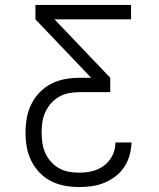

<svg xmlns="http://www.w3.org/2000/svg" viewBox="-20 -755 640 775"><path d="M298 0Q269 0 240 -5.5Q211 -11 185.5 -24Q160 -37 139.5 -58.5Q119 -80 106 -106.5Q93 -133 88 -161.5Q83 -190 83 -219Q83 -249 88 -278Q93 -307 106 -333.5Q119 -360 139.5 -381.5Q160 -403 186 -416.5Q212 -430 241.5 -435.5Q271 -441 300 -441H348L123 -677V-735H509V-677H200L425 -441V-383H300Q279 -383 258 -379Q237 -375 218.5 -364.5Q200 -354 186 -338Q172 -322 163 -302.5Q154 -283 151 -262Q148 -241 148 -220Q148 -199 151 -178Q154 -157 162.5 -138Q171 -119 185 -103Q199 -87 217.5 -76.5Q236 -66 256.5 -62Q277 -58 298 -58Q325 -58 351.5 -64Q378 -70 400 -86.5Q422 -103 434 -128Q446 -153 446 -180H511Q510 -154 503 -128.5Q496 -103 481.5 -81Q467 -59 446 -43Q425 -27 400.5 -17Q376 -7 350 -3.5Q324 0 298 0Z"/></svg>

Font: Iosevka Custom Light Extended
Style: Regular
Weight: 300
Width: 7
Monospace: yes
Designer: Belleve Invis
Foundry: Belleve Invis
Version: Version 11.2.4; ttfautohint (v1.8.4)